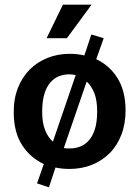

<svg xmlns="http://www.w3.org/2000/svg" viewBox="-20 -715 598 824"><path d="M372 -567 425 -551 393 -461Q449 -435 483.5 -381Q518 -327 519 -243Q519 -184 501 -137Q483 -90 450.5 -57.5Q418 -25 374 -7.5Q330 10 279 10Q246 10 218 4L190 89L139 72L168 -11Q110 -38 75 -92Q40 -146 39 -229Q38 -289 56.5 -336.5Q75 -384 107.5 -416.5Q140 -449 184 -466.5Q228 -484 279 -484Q313 -484 342 -477ZM277 -396Q254 -396 233.5 -388Q213 -380 196.5 -361.5Q180 -343 170.5 -312Q161 -281 161 -235Q161 -187 174 -155.5Q187 -124 207 -107L305 -393Q298 -394 291 -395Q284 -396 277 -396ZM397 -237Q397 -285 384.5 -316Q372 -347 352 -365L254 -80Q261 -78 267.5 -78Q274 -78 281 -78Q303 -78 324 -86Q345 -94 361.5 -112.5Q378 -131 387.5 -161.5Q397 -192 397 -237ZM267 -551H180L250 -695H373Z"/></svg>

Font: Ek Mukta SemiBold
Style: Regular
Weight: 600
Designer: Girish Dalvi and Yashodeep Gholap
Foundry: Ek Type
Version: Version 2.538;PS 1.002;hotconv 16.6.51;makeotf.lib2.5.65220;